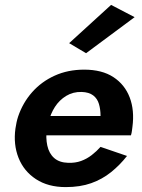

<svg xmlns="http://www.w3.org/2000/svg" viewBox="-20 -754 579 783"><path d="M112 -202H514Q517 -212 518 -220.5Q519 -229 520 -236Q529 -304 509 -356.5Q489 -409 442.5 -439.5Q396 -470 323 -470Q257 -470 203 -445.5Q149 -421 111 -378Q73 -335 54 -279Q50 -267 47.5 -255Q45 -243 43 -230Q34 -165 55.5 -110.5Q77 -56 126.5 -23.5Q176 9 248 9Q307 9 352 -7Q397 -23 433 -52Q469 -81 498 -118L390 -155Q374 -137 354 -121.5Q334 -106 310.5 -97.5Q287 -89 258 -90Q222 -91 201 -109.5Q180 -128 173 -160Q166 -192 171 -230L178 -256Q186 -290 204 -318Q222 -346 250 -363Q278 -380 313 -379Q343 -378 360 -365Q377 -352 383.5 -330Q390 -308 390 -281H124ZM529 -684 433 -734 262 -578 331 -537Z"/></svg>

Font: Jost SemiBold
Style: Italic
Weight: 600
Italic angle: -5°
Version: Version 3.710